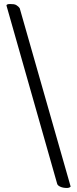

<svg xmlns="http://www.w3.org/2000/svg" viewBox="-20 -731 384 954"><path d="M30 -711Q40 -711 48 -710Q56 -709 62 -705Q73 -698 78 -690L331 196L329 198Q327 200 324 201Q318 203 313 203Q292 203 278 196Q266 190 264 182L12 -704Q13 -711 30 -711Z"/></svg>

Font: Amiri
Style: Bold
Weight: 700
Designer: Khaled Hosny
Version: Version 0.113